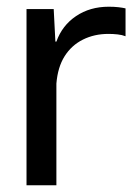

<svg xmlns="http://www.w3.org/2000/svg" viewBox="-20 -552 404 572"><path d="M59 0V-525H140L145 -428H148Q165 -476 206.5 -504Q248 -532 304 -532Q320 -532 333 -530.5Q346 -529 354 -527V-444Q344 -448 330.5 -449.5Q317 -451 303 -451Q261 -451 227 -434Q193 -417 172.5 -384.5Q152 -352 148 -303V0Z"/></svg>

Font: Mona Sans Expanded
Style: Regular
Weight: 400
Width: 7
Designer: Deni Anggara
Foundry: GitHub
Version: Version 2.000